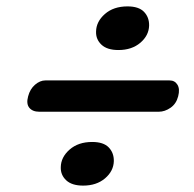

<svg xmlns="http://www.w3.org/2000/svg" viewBox="-20 -644 610 604"><path d="M352.5 -486.6Q317.1 -486.6 299.3 -503.3Q281.4 -520.1 282.2 -544.5Q282.6 -575.9 309.9 -599.9Q337.2 -623.9 381.1 -623.9Q416.5 -623.9 433 -606.8Q449.5 -589.7 449.1 -563.7Q448.3 -532.3 421.4 -509.4Q394.5 -486.6 352.5 -486.6ZM68.5 -341Q74.5 -364 90.2 -377.5Q106 -391 122.5 -391H513.5Q530 -391 538.2 -377.5Q546.5 -364 540.5 -341Q534.5 -317.5 516.5 -305Q498.5 -292.5 479.5 -292.5H103.5Q82.5 -292.5 72.2 -305Q62 -317.5 68.5 -341ZM241.5 -60.1Q206.1 -60.1 188.3 -76.8Q170.4 -93.6 171.2 -118Q171.6 -149.4 198.9 -173.4Q226.2 -197.4 270.1 -197.4Q305.5 -197.4 322 -180.3Q338.5 -163.2 338.1 -137.2Q337.3 -105.8 310.4 -82.9Q283.5 -60.1 241.5 -60.1Z"/></svg>

Font: Fraunces 72pt SuperSoft
Style: Bold Italic
Weight: 700
Italic angle: -16°
Version: Version 1.000;[0bf87f6ff]